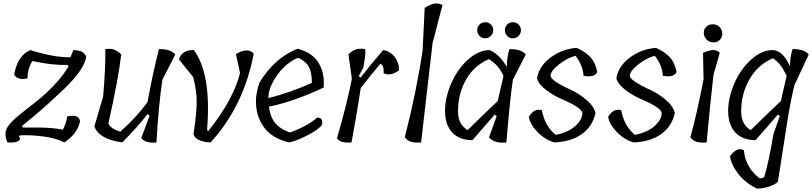

<svg xmlns="http://www.w3.org/2000/svg" viewBox="-20 -833 4750 1123"><path d="M114 -87H205Q281 -87 348 -75Q369 -116 373 -152Q444 -167 448 -123Q432 -49 356 0Q306 -26 229.5 -35.5Q153 -45 95 -41L91 -36L98 -19Q84 5 24 0Q12 -23 12 -51Q12 -79 38 -108.5Q64 -138 107 -172Q150 -206 197.5 -243.5Q245 -281 296.5 -335Q348 -389 381 -445L375 -453Q283 -451 170 -476Q141 -433 141 -375Q82 -361 63 -397Q82 -507 157 -540Q299 -496 392 -498L409 -540Q444 -538 459 -530Q474 -522 484 -504Q478 -430 350 -308Q251 -214 183.5 -158Q116 -102 109 -96Z M843 -236V-238Q876 -416 910 -546Q981 -546 1005 -514L930 -367Q908 -224 895 0Q834 7 806 -25L855 -156L843 -166Q783 -88 695 0Q558 -19 532 -94L583 -267Q598 -437 596 -546Q627 -550 646 -543.5Q665 -537 689 -515Q673 -373 614 -111Q627 -80 684 -63Q784 -153 843 -236Z M1360 -517Q1431 -558 1464 -519Q1406 -213 1212 0Q1177 0 1147.5 -12.5Q1118 -25 1112 -48Q1130 -172 1130.5 -236Q1131 -300 1110 -382L1027 -485Q1033 -512 1057 -527Q1081 -542 1114 -540Q1218 -399 1191 -72L1199 -67Q1346 -252 1384 -406Z M1720 -548Q1808 -525 1844 -464.5Q1880 -404 1873 -321Q1705 -241 1553 -209Q1559 -153 1587 -116.5Q1615 -80 1675 -58Q1783 -97 1834 -145Q1854 -145 1860 -136Q1866 -127 1864 -103Q1844 -76 1781 -43Q1718 -10 1672 0Q1573 -22 1524 -88.5Q1475 -155 1477 -248Q1478 -288 1496 -347Q1582 -492 1720 -548ZM1550 -267V-259Q1676 -291 1804 -348Q1804 -405 1788.5 -438Q1773 -471 1727 -494L1713 -491Q1647 -459 1599.5 -391Q1552 -323 1550 -267Z M2078 -388 2090 -380Q2145 -452 2221 -540Q2262 -534 2288 -500.5Q2314 -467 2314 -422Q2263 -384 2224 -405Q2227 -451 2205 -460Q2156 -404 2090 -318Q2063 -140 2036 0Q1971 6 1951 -24Q2011 -231 2038 -372L2018 -515Q2040 -537 2062 -544Q2084 -551 2116 -546Q2121 -522 2105 -437Z M2452 -540 2464 -787Q2499 -808 2520.5 -812Q2542 -816 2568 -804L2510 -580Q2485 -357 2443 0Q2370 7 2348 -31Q2416 -297 2452 -540Z M2874 -163 2743 -13Q2666 -14 2625 -58Q2584 -102 2583 -180.5Q2582 -259 2619 -344.5Q2656 -430 2718 -485Q2780 -540 2844 -540Q2903 -514 2943 -443L2944 -446Q2947 -512 2960 -546Q3031 -546 3055 -514L2980 -367Q2962 -251 2942 0Q2874 8 2840 -29L2885 -154ZM2659 -181Q2659 -105 2715 -72Q2806 -162 2891 -242L2925 -389Q2909 -423 2891 -444Q2873 -465 2840 -487Q2755 -452 2707 -369.5Q2659 -287 2659 -181ZM2865 -656.5Q2865 -637 2851 -623Q2837 -609 2817.5 -609Q2798 -609 2784.5 -623Q2771 -637 2771 -656.5Q2771 -676 2784.5 -689.5Q2798 -703 2818 -703Q2838 -703 2851.5 -689.5Q2865 -676 2865 -656.5ZM3027 -656.5Q3027 -637 3013 -623Q2999 -609 2979.5 -609Q2960 -609 2946.5 -623Q2933 -637 2933 -656.5Q2933 -676 2946.5 -689.5Q2960 -703 2980 -703Q3000 -703 3013.5 -689.5Q3027 -676 3027 -656.5Z M3386 -171Q3386 -202 3264 -254Q3218 -274 3174.5 -306.5Q3131 -339 3121 -375Q3133 -447 3201 -497Q3269 -547 3353 -553Q3401 -532 3431.5 -500.5Q3462 -469 3473 -414Q3470 -398 3449.5 -390.5Q3429 -383 3393 -390Q3390 -450 3346 -507Q3293 -492 3246.5 -454Q3200 -416 3200 -390Q3200 -362 3320 -307Q3366 -286 3409.5 -249.5Q3453 -213 3463 -172Q3446 -94 3383.5 -49Q3321 -4 3222 0Q3167 -16 3123.5 -61Q3080 -106 3073 -150Q3091 -177 3107.5 -185.5Q3124 -194 3149 -189Q3167 -95 3230 -44Q3304 -59 3345 -96Q3386 -133 3386 -171Z M3850 -171Q3850 -202 3728 -254Q3682 -274 3638.5 -306.5Q3595 -339 3585 -375Q3597 -447 3665 -497Q3733 -547 3817 -553Q3865 -532 3895.5 -500.5Q3926 -469 3937 -414Q3934 -398 3913.5 -390.5Q3893 -383 3857 -390Q3854 -450 3810 -507Q3757 -492 3710.5 -454Q3664 -416 3664 -390Q3664 -362 3784 -307Q3830 -286 3873.5 -249.5Q3917 -213 3927 -172Q3910 -94 3847.5 -49Q3785 -4 3686 0Q3631 -16 3587.5 -61Q3544 -106 3537 -150Q3555 -177 3571.5 -185.5Q3588 -194 3613 -189Q3631 -95 3694 -44Q3768 -59 3809 -96Q3850 -133 3850 -171Z M4095 -368 4092 -524Q4137 -543 4158 -540Q4179 -537 4190 -524L4153 -394Q4136 -249 4113 0Q4040 7 4018 -31Q4051 -144 4095 -368ZM4204.5 -638.5Q4206 -616 4191 -600.5Q4176 -585 4153 -585Q4130 -585 4114 -600.5Q4098 -616 4096.5 -638.5Q4095 -661 4110.5 -676Q4126 -691 4149 -691Q4172 -691 4187.5 -676Q4203 -661 4204.5 -638.5Z M4530 -163 4399 -13Q4322 -14 4281 -58Q4240 -102 4239 -180.5Q4238 -259 4275 -344.5Q4312 -430 4374 -485Q4436 -540 4497 -540Q4558 -540 4600 -446Q4603 -512 4616 -546Q4687 -546 4710 -514L4627 -336Q4604 -243 4585 -123Q4566 -3 4551 95Q4536 193 4530 229Q4516 246 4477.5 258.5Q4439 271 4407 270Q4338 236 4297.5 183.5Q4257 131 4250 81Q4268 54 4290 44Q4312 34 4331 46Q4339 145 4423 210Q4437 211 4450 203Q4478 107 4504 -50L4541 -154ZM4315 -181Q4315 -105 4371 -72Q4462 -162 4547 -242L4581 -389Q4559 -435 4540.5 -456.5Q4522 -478 4501 -492Q4415 -457 4365 -371.5Q4315 -286 4315 -181Z"/></svg>

Font: Tillana
Style: Regular
Weight: 400
Designer: Lipi Raval (Devanagari, Latin), Jonny Pinhorn (Latin)
Foundry: Indian Type Foundry
Version: Version 2.002;PS 1.0;hotconv 1.0.79;makeotf.lib2.5.61930; tt